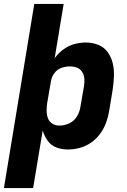

<svg xmlns="http://www.w3.org/2000/svg" viewBox="-54 -755 650 980"><path d="M-34 205H115L164 -89Q172 -61 189 -37Q206 -13 233.5 -2.5Q261 8 292 8Q322 8 352.5 0Q383 -8 410 -26.5Q437 -45 456.5 -71.5Q476 -98 487 -127.5Q498 -157 503 -187L521 -297Q526 -330 527.5 -364Q529 -398 522 -429.5Q515 -461 497 -487Q479 -513 449 -525.5Q419 -538 385 -538Q355 -538 325.5 -530Q296 -522 270 -503Q244 -484 225 -458L271 -735H121ZM249 -114Q229 -114 213 -124Q197 -134 190.5 -152Q184 -170 184 -190Q184 -210 187 -230L206 -340Q209 -362 223.5 -381.5Q238 -401 259.5 -408.5Q281 -416 303 -416Q322 -416 339 -409.5Q356 -403 365.5 -387.5Q375 -372 376.5 -353.5Q378 -335 375 -317L356 -207Q352 -182 337.5 -159Q323 -136 298.5 -125Q274 -114 249 -114Z"/></svg>

Font: Iosevka Sparkle Heavy Oblique
Style: Regular
Weight: 900
Italic angle: -9°
Designer: Belleve Invis
Foundry: Belleve Invis
Version: Version 4.5.0; ttfautohint (v1.8.3)